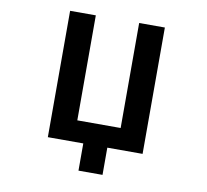

<svg xmlns="http://www.w3.org/2000/svg" viewBox="-93 -835 1186 1099"><g transform="rotate(10 500.0 -285.5)"><path d="M777.3 -732.4V2H572.3V160.2H432.6V2H226.6V-732.4H376V-122.1H627.9V-732.4Z"/></g></svg>

Font: GenEi Gothic M Regular
Style: Bold
Weight: 700
Designer: o_tamon (Modified); [Source Han Sans]
Ryoko NISHIZUKA  (kana & ideographs); Paul D. Hunt (Latin, Greek & Cyrillic); Wenl
Version: Version 1.1a;Original Version 1.004